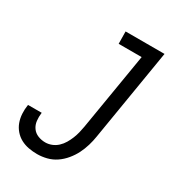

<svg xmlns="http://www.w3.org/2000/svg" viewBox="-180 -838 859 948"><g transform="rotate(30 250.0 -363.5)"><path d="M179 8Q154 8 130 3.5Q106 -1 85.5 -12Q65 -23 49.5 -41Q34 -59 26 -81Q18 -103 16.5 -128Q15 -153 19 -178L20 -180H98L97 -179Q94 -156 96.5 -134Q99 -112 111 -95Q123 -78 143 -70Q163 -62 185 -62Q203 -62 221 -69Q239 -76 253.5 -89.5Q268 -103 278 -120Q288 -137 295 -154.5Q302 -172 306.5 -190Q311 -208 314 -226L387 -665H256L255 -735H477L391 -214Q387 -188 379 -161Q371 -134 358.5 -109Q346 -84 327 -61Q308 -38 284.5 -22Q261 -6 233.5 1Q206 8 179 8Z"/></g></svg>

Font: Iosevka Term Oblique
Style: Regular
Weight: 400
Italic angle: -9°
Monospace: yes
Designer: Belleve Invis
Foundry: Belleve Invis
Version: Version 31.4.0